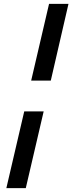

<svg xmlns="http://www.w3.org/2000/svg" viewBox="-20 -810 376 998"><path d="M235 -790H336L244 -391H142ZM106 -231H207L114 168H13Z"/></svg>

Font: CBA Beacon Sans Bold
Style: Italic
Weight: 700
Italic angle: -13°
Designer: Wei Huang
Foundry: Wei Huang
Version: Version 1.002